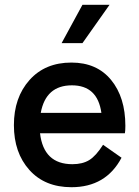

<svg xmlns="http://www.w3.org/2000/svg" viewBox="-20 -771 581 801"><path d="M437 -751 324 -591H237L324 -751ZM503 -246Q503 -225 501 -215H147Q162 -86 282 -86Q324 -86 352 -103Q380 -120 410 -167L487 -113Q422 10 278 10Q167 10 102.5 -62Q38 -134 38 -249Q38 -364 103 -437Q168 -510 278 -510Q384 -510 443.5 -437.5Q503 -365 503 -246ZM280 -415Q171 -415 150 -300H403Q387 -415 280 -415Z"/></svg>

Font: Orkney Medium
Style: Regular
Weight: 500
Designer: Samuel Oakes and Alfredo Marco Pradil
Foundry: Alfredo Marco Pradil
Version: 1.0; ttfautohint (v1.5)